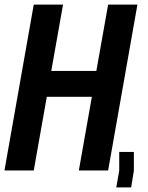

<svg xmlns="http://www.w3.org/2000/svg" viewBox="-28 -745 648 839"><path d="M119.5 -725H247.5L196 -435H393L444.5 -725H572.5L444.5 0H316.5L373.5 -322H176.5L119.5 0H-8.5ZM557 -81V1L545 74H480L493 1V-81Z"/></svg>

Font: JuliaMono BoldItalic
Style: Regular
Weight: 700
Italic angle: -9°
Monospace: yes
Designer: cormullion
Foundry: corm
Version: Version 0.049; ttfautohint (v1.8.4)